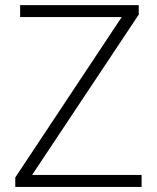

<svg xmlns="http://www.w3.org/2000/svg" viewBox="-20 -734 616 754"><path d="M536.1 -46.9H106L524.9 -676.8V-713.9H59.1V-667H458L40 -37.1V0H536.1Z"/></svg>

Font: Open Sans 300
Style: Regular
Weight: 300
Foundry: Ascender Corporation
Version: Version 1.100;PS 001.100;hotconv 1.0.88;makeotf.lib2.5.64775